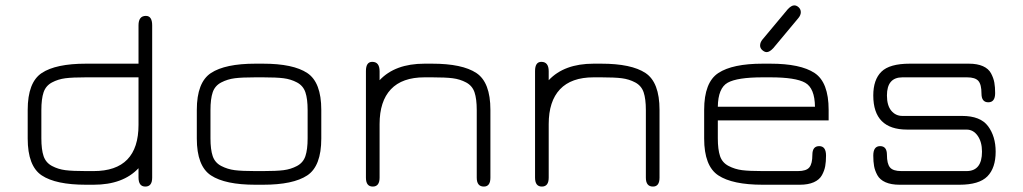

<svg xmlns="http://www.w3.org/2000/svg" viewBox="-20 -687 3804 714"><path d="M495.1 -450.2V-592.8Q495.1 -627.9 522.5 -627.9Q545.9 -627.9 545.9 -592.8V-26.4Q545.9 6.8 520.5 6.8Q495.1 6.8 495.1 -27.3V-61.5Q437.5 0 328.1 0H299.8Q187.5 0 135.3 -34.7Q83 -69.3 83 -171.9V-278.3Q83 -380.9 135.3 -415.5Q187.5 -450.2 299.8 -450.2ZM495.1 -399.4H299.8Q250 -399.4 223.1 -396Q196.3 -392.6 173.3 -380.4Q150.4 -368.2 142.1 -343.8Q133.8 -319.3 133.8 -277.3V-172.9Q133.8 -130.9 142.1 -106.4Q150.4 -82 173.3 -69.8Q196.3 -57.6 223.1 -54.2Q250 -50.8 299.8 -50.8H328.1Q495.1 -50.8 495.1 -222.7Z M958 0H929.7Q817.4 0 764.6 -34.7Q711.9 -69.3 711.9 -171.9V-278.3Q711.9 -380.9 764.6 -415.5Q817.4 -450.2 929.7 -450.2H958Q1070.3 -450.2 1122.6 -415.5Q1174.8 -380.9 1174.8 -278.3V-171.9Q1174.8 -69.3 1122.6 -34.7Q1070.3 0 958 0ZM929.7 -50.8H958Q1007.8 -50.8 1034.7 -54.2Q1061.5 -57.6 1084.5 -69.8Q1107.4 -82 1115.7 -106.4Q1124 -130.9 1124 -172.9V-277.3Q1124 -319.3 1115.7 -343.8Q1107.4 -368.2 1084.5 -380.4Q1061.5 -392.6 1034.7 -396Q1007.8 -399.4 958 -399.4H929.7Q879.9 -399.4 853 -396Q826.2 -392.6 802.7 -380.4Q779.3 -368.2 771 -343.8Q762.7 -319.3 762.7 -277.3V-172.9Q762.7 -130.9 771 -106.4Q779.3 -82 802.7 -69.8Q826.2 -57.6 853 -54.2Q879.9 -50.8 929.7 -50.8Z M1558.6 -399.4Q1475.6 -399.4 1433.6 -355Q1391.6 -310.5 1391.6 -225.6V-26.4Q1391.6 6.8 1366.2 6.8Q1340.8 6.8 1340.8 -26.4V-422.9Q1340.8 -457 1364.3 -457Q1391.6 -457 1391.6 -421.9V-388.7Q1449.2 -450.2 1558.6 -450.2H1586.9Q1699.2 -450.2 1751.5 -415.5Q1803.7 -380.9 1803.7 -278.3V-26.4Q1803.7 6.8 1779.3 6.8Q1752.9 6.8 1752.9 -26.4V-277.3Q1752.9 -319.3 1744.6 -343.8Q1736.3 -368.2 1713.4 -380.4Q1690.4 -392.6 1663.6 -396Q1636.7 -399.4 1586.9 -399.4Z M2187.5 -399.4Q2104.5 -399.4 2062.5 -355Q2020.5 -310.5 2020.5 -225.6V-26.4Q2020.5 6.8 1995.1 6.8Q1969.7 6.8 1969.7 -26.4V-422.9Q1969.7 -457 1993.2 -457Q2020.5 -457 2020.5 -421.9V-388.7Q2078.1 -450.2 2187.5 -450.2H2215.8Q2328.1 -450.2 2380.4 -415.5Q2432.6 -380.9 2432.6 -278.3V-26.4Q2432.6 6.8 2408.2 6.8Q2381.8 6.8 2381.8 -26.4V-277.3Q2381.8 -319.3 2373.5 -343.8Q2365.2 -368.2 2342.3 -380.4Q2319.3 -392.6 2292.5 -396Q2265.6 -399.4 2215.8 -399.4Z M3061.5 -278.3V-239.3H2649.4V-172.9Q2649.4 -130.9 2657.7 -106.4Q2666 -82 2689.5 -69.8Q2712.9 -57.6 2739.7 -54.2Q2766.6 -50.8 2816.4 -50.8H2947.3Q2978.5 -50.8 2989.7 -64.5Q3001 -78.1 3001 -111.3Q3001 -143.6 3026.4 -143.6Q3051.8 -143.6 3051.8 -108.4Q3051.8 -85.9 3048.8 -69.3Q3045.9 -52.7 3036.6 -35.6Q3027.3 -18.6 3006.3 -9.3Q2985.4 0 2954.1 0H2816.4Q2704.1 0 2651.4 -34.7Q2598.6 -69.3 2598.6 -171.9V-278.3Q2598.6 -380.9 2651.4 -415.5Q2704.1 -450.2 2816.4 -450.2H2844.7Q2957 -450.2 3009.3 -415.5Q3061.5 -380.9 3061.5 -278.3ZM2844.7 -399.4H2816.4Q2721.7 -399.4 2686 -379.4Q2650.4 -359.4 2649.4 -290H3010.7Q3009.8 -359.4 2974.1 -379.4Q2938.5 -399.4 2844.7 -399.4ZM2949.2 -620.1 2855.5 -507.8Q2841.8 -493.2 2831.1 -493.2Q2823.2 -493.2 2814.9 -500.5Q2806.6 -507.8 2806.6 -517.6Q2806.6 -529.3 2815.4 -540L2909.2 -652.3Q2922.9 -667 2933.6 -667Q2942.4 -667 2950.2 -659.7Q2958 -652.3 2958 -641.6Q2958 -630.9 2949.2 -620.1Z M3325.2 0Q3293.9 0 3272.9 -9.3Q3252 -18.6 3242.7 -35.6Q3233.4 -52.7 3230.5 -69.3Q3227.5 -85.9 3227.5 -108.4Q3227.5 -143.6 3252.9 -143.6Q3278.3 -143.6 3278.3 -111.3Q3278.3 -78.1 3289.6 -64.5Q3300.8 -50.8 3332 -50.8H3574.2Q3631.8 -50.8 3631.8 -123Q3631.8 -159.2 3615.7 -182.1Q3599.6 -205.1 3574.2 -205.1H3353.5Q3227.5 -205.1 3227.5 -332Q3227.5 -390.6 3257.8 -420.4Q3288.1 -450.2 3363.3 -450.2H3583Q3614.3 -450.2 3635.3 -440.9Q3656.2 -431.6 3665.5 -414.1Q3674.8 -396.5 3677.7 -379.9Q3680.7 -363.3 3680.7 -340.8Q3680.7 -306.6 3655.3 -306.6Q3629.9 -306.6 3629.9 -338.9Q3629.9 -373 3618.2 -386.2Q3606.4 -399.4 3576.2 -399.4H3335.9Q3278.3 -399.4 3278.3 -332Q3278.3 -294.9 3294.4 -275.4Q3310.5 -255.9 3335.9 -255.9H3557.6Q3626 -255.9 3654.3 -217.8Q3682.6 -179.7 3682.6 -123Q3682.6 -62.5 3651.9 -31.2Q3621.1 0 3547.9 0Z"/></svg>

Font: Jura
Style: Book
Weight: 400
Version: Version 2.3